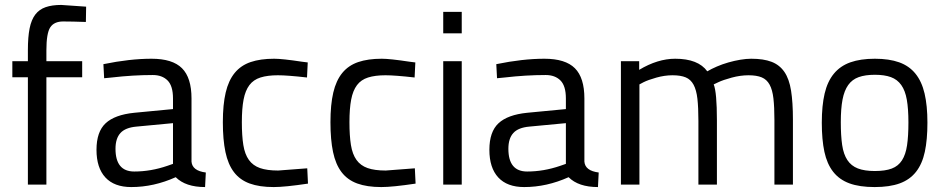

<svg xmlns="http://www.w3.org/2000/svg" viewBox="-20 -748 3828 778"><path d="M313 -435H168V0H93V-435H30V-500H93V-545Q93 -598 100 -633Q107 -668 123 -689Q139 -710 165 -719Q191 -728 228 -728L329 -721L328 -659Q300 -660 277 -660.5Q254 -661 236 -661Q199 -661 183.5 -637Q168 -613 168 -544V-500H313Z M756 -349V-93Q759 -56 814 -49L811 10Q732 10 692 -30Q603 10 512 10Q443 10 407 -29Q371 -68 371 -141Q371 -214 408 -248.5Q445 -283 524 -291L681 -306V-349Q681 -400 659 -422Q637 -444 599 -444Q559 -444 517.5 -441.5Q476 -439 433 -434L402 -431L399 -488Q506 -510 594 -510Q679 -510 717.5 -471.5Q756 -433 756 -349ZM448 -145Q448 -53 524 -53Q591 -53 658 -76L681 -84V-249L533 -235Q488 -231 468 -209Q448 -187 448 -145Z M1091 -510Q1124 -510 1203 -498L1227 -495L1224 -434Q1145 -443 1106 -443Q1064 -443 1035.5 -434Q1007 -425 990.5 -403Q974 -381 967 -344.5Q960 -308 960 -253Q960 -198 966 -160.5Q972 -123 988.5 -100Q1005 -77 1033.5 -67Q1062 -57 1107 -57L1225 -66L1228 -4Q1181 3 1146.5 6.5Q1112 10 1089 10Q1031 10 991.5 -4.5Q952 -19 928 -50.5Q904 -82 893.5 -132Q883 -182 883 -253Q883 -324 894.5 -373Q906 -422 931 -452.5Q956 -483 995.5 -496.5Q1035 -510 1091 -510Z M1527 -510Q1560 -510 1639 -498L1663 -495L1660 -434Q1581 -443 1542 -443Q1500 -443 1471.5 -434Q1443 -425 1426.5 -403Q1410 -381 1403 -344.5Q1396 -308 1396 -253Q1396 -198 1402 -160.5Q1408 -123 1424.5 -100Q1441 -77 1469.5 -67Q1498 -57 1543 -57L1661 -66L1664 -4Q1617 3 1582.5 6.5Q1548 10 1525 10Q1467 10 1427.5 -4.5Q1388 -19 1364 -50.5Q1340 -82 1329.5 -132Q1319 -182 1319 -253Q1319 -324 1330.5 -373Q1342 -422 1367 -452.5Q1392 -483 1431.5 -496.5Q1471 -510 1527 -510Z M1851 0V-500H1776V0ZM1851 -613V-700H1776V-613Z M2348 -349V-93Q2351 -56 2406 -49L2403 10Q2324 10 2284 -30Q2195 10 2104 10Q2035 10 1999 -29Q1963 -68 1963 -141Q1963 -214 2000 -248.5Q2037 -283 2116 -291L2273 -306V-349Q2273 -400 2251 -422Q2229 -444 2191 -444Q2151 -444 2109.5 -441.5Q2068 -439 2025 -434L1994 -431L1991 -488Q2098 -510 2186 -510Q2271 -510 2309.5 -471.5Q2348 -433 2348 -349ZM2040 -145Q2040 -53 2116 -53Q2183 -53 2250 -76L2273 -84V-249L2125 -235Q2080 -231 2060 -209Q2040 -187 2040 -145Z M2571 -406V0H2496V-500H2570V-465Q2645 -510 2716 -510Q2809 -510 2846 -459Q2863 -469 2885 -478.5Q2907 -488 2931.5 -495Q2956 -502 2980 -506Q3004 -510 3024 -510Q3074 -510 3106.5 -497.5Q3139 -485 3158.5 -456.5Q3178 -428 3185.5 -380.5Q3193 -333 3193 -264V0H3118V-262Q3118 -314 3114 -349Q3110 -384 3098.5 -405Q3087 -426 3066.5 -434.5Q3046 -443 3013 -443Q2980 -443 2945 -433.5Q2910 -424 2891 -415L2872 -406Q2885 -374 2885 -260V0H2810V-258Q2810 -312 2806 -347.5Q2802 -383 2790.5 -404.5Q2779 -426 2758.5 -434.5Q2738 -443 2705 -443Q2673 -443 2639.5 -433.5Q2606 -424 2588 -415Z M3310 -251Q3310 -320 3321.5 -369Q3333 -418 3359 -449.5Q3385 -481 3426 -495.5Q3467 -510 3525 -510Q3583 -510 3623.5 -495.5Q3664 -481 3689.5 -449.5Q3715 -418 3726.5 -369Q3738 -320 3738 -251Q3738 -182 3727.5 -133Q3717 -84 3692 -52Q3667 -20 3626 -5Q3585 10 3524 10Q3463 10 3422 -5Q3381 -20 3356 -52Q3331 -84 3320.5 -133Q3310 -182 3310 -251ZM3387 -253Q3387 -198 3392.5 -160.5Q3398 -123 3413.5 -99.5Q3429 -76 3456 -65.5Q3483 -55 3525 -55Q3567 -55 3593.5 -65Q3620 -75 3635 -98.5Q3650 -122 3655.5 -159.5Q3661 -197 3661 -252Q3661 -307 3654.5 -344Q3648 -381 3632 -403.5Q3616 -426 3590 -435.5Q3564 -445 3525 -445Q3486 -445 3459.5 -435.5Q3433 -426 3417 -403.5Q3401 -381 3394 -344.5Q3387 -308 3387 -253Z"/></svg>

Font: Sunflower Light
Style: Regular
Weight: 300
Designer: JIKJI
Foundry: JIKJI
Version: Version 1.00